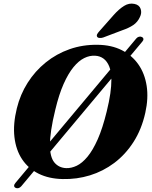

<svg xmlns="http://www.w3.org/2000/svg" viewBox="-20 -956 821 1039"><path d="M63.8 60.3Q56.6 56.6 56.5 49.3Q56.4 42.1 63.3 34.1L717.3 -747.6Q723.7 -755.2 732.2 -757.3Q740.8 -759.4 748 -755.7Q755.7 -751.6 756.1 -744.9Q756.6 -738.3 750 -730.7L95.2 51.8Q88.4 59.7 79.9 62Q71.4 64.3 63.8 60.3ZM509.5 -713.6Q583.4 -712.6 638.9 -684.6Q694.5 -656.7 729 -607.2Q763.5 -557.8 773.7 -491Q783.9 -424.3 766.2 -345.2Q745.9 -255.2 702.3 -187.4Q658.7 -119.6 598.4 -74.3Q538.1 -29.1 466.7 -7.1Q395.4 14.8 319.1 12.9Q244.8 11.5 189 -16.1Q133.2 -43.7 99.7 -94Q66.2 -144.2 58.1 -214.2Q50 -284.1 71.1 -369.9Q89.6 -445 129.7 -508.2Q169.8 -571.4 227.6 -618.1Q285.3 -664.8 356.8 -689.9Q428.3 -715 509.5 -713.6ZM338.3 -46.2Q365.9 -45.2 395.3 -59.2Q424.6 -73.2 453.4 -107.8Q482.2 -142.4 508.8 -202.2Q535.3 -262.1 557.3 -352Q570.8 -406.8 576.9 -449.3Q582.9 -491.8 582.7 -524.3Q582.5 -568.1 571.2 -596.2Q559.8 -624.3 540.4 -638.7Q521 -653 495.6 -654.4Q466.1 -656.6 435.9 -641.8Q405.8 -627 377.5 -592.5Q349.3 -558 324.1 -501.4Q299 -444.8 279.5 -363.1Q264 -300.2 257.1 -253Q250.2 -205.8 250.1 -171.9Q250.1 -106.3 274.1 -77Q298.2 -47.8 338.3 -46.2ZM595 -874.6Q623.6 -906.7 651.1 -923.9Q678.7 -941.1 707.7 -934.8Q734.1 -929.4 741.2 -907.5Q748.4 -885.7 736.9 -863.4Q724.7 -836.3 701 -820.3Q677.4 -804.3 640.9 -791.9L537.9 -752.9Q528.2 -749.8 518.5 -750.6Q508.9 -751.4 505.5 -757.4Q502 -764.3 506.4 -772Q510.9 -779.8 518.3 -787.8Z"/></svg>

Font: Fraunces
Style: Italic
Weight: 900
Italic angle: -16°
Version: Version 1.000;[0bf87f6ff]